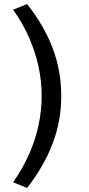

<svg xmlns="http://www.w3.org/2000/svg" viewBox="-20 -738 442 950"><path d="M114 192 45 164Q94 93 124.5 23.5Q155 -46 170.5 -117.5Q186 -189 186 -263Q186 -338 170.5 -409Q155 -480 124.5 -550.5Q94 -621 45 -690L114 -718Q198 -612 240.5 -500Q283 -388 283 -263Q283 -140 240.5 -28Q198 84 114 192Z"/></svg>

Font: Nunito Sans 7pt Expanded
Style: Regular
Weight: 400
Width: 7
Designer: Vernon Adams
Foundry: Vernon Adams
Version: Version 3.101;gftools[0.9.27]